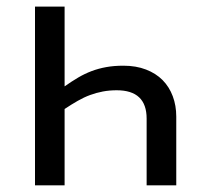

<svg xmlns="http://www.w3.org/2000/svg" viewBox="-20 -556 624 576"><path d="M419.9 0V-200.2Q419.9 -285.2 330.1 -285.2Q308.1 -285.2 288.6 -281.5Q269 -277.8 250.5 -271Q231.9 -264.2 213.1 -253.4Q194.3 -242.7 173.8 -229V0H85V-536.1H173.8V-296.9Q195.3 -312 214.8 -323.5Q234.4 -335 255.1 -342.8Q275.9 -350.6 298.8 -354.7Q321.8 -358.9 350.1 -358.9Q388.2 -358.9 418 -347.4Q447.8 -335.9 467.8 -315.7Q487.8 -295.4 498.3 -267.3Q508.8 -239.3 508.8 -206.1V0Z"/></svg>

Font: WenQuanYi Micro Hei
Style: Regular
Weight: 400
Foundry: Ascender Corporation
Version: Version 0.2.0-beta